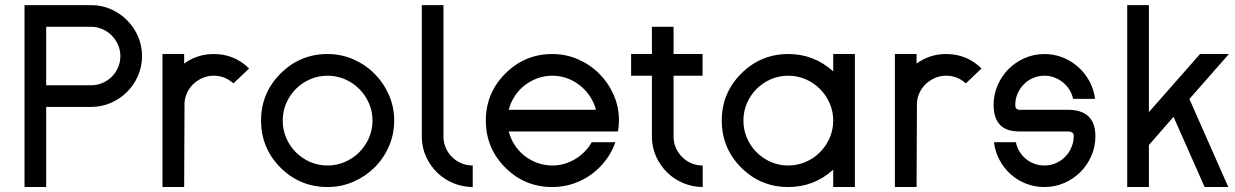

<svg xmlns="http://www.w3.org/2000/svg" viewBox="-20 -735 4869 757"><path d="M339.4 -313.5H162.1V2.4H76.7V-714.8H339.4Q380.4 -714.8 416.7 -699Q453.1 -683.1 480.7 -655.5Q508.3 -627.9 524.2 -591.6Q540 -555.2 540 -514.2Q540 -473.1 524.2 -436.5Q508.3 -399.9 481 -372.6Q453.6 -345.2 417 -329.3Q380.4 -313.5 339.4 -313.5ZM162.1 -629.4V-398.9H339.4Q363.3 -398.9 384.3 -408Q405.3 -417 420.9 -432.6Q436.5 -448.2 445.6 -469.2Q454.6 -490.2 454.6 -514.2Q454.6 -537.6 445.3 -558.6Q436 -579.6 420.4 -595.2Q404.8 -610.8 383.8 -620.1Q362.8 -629.4 339.4 -629.4Z M900.4 -406.2Q867.2 -436.5 822.8 -436.5Q799.8 -436.5 779.5 -428Q759.3 -419.4 743.7 -405Q728 -390.6 718.5 -371.1Q709 -351.6 707.5 -329.6L706.1 2.4H620.6V-522H706.1V-484.4Q757.8 -522 822.8 -522Q903.8 -522 961.4 -465.8Q961.9 -465.3 962.4 -465.3Z M1271.5 2.4Q1162.6 2.4 1085.9 -74.2Q1009.3 -150.9 1009.3 -259.8Q1009.3 -368.2 1085.9 -444.8Q1163.1 -522 1271.5 -522Q1325.2 -522 1372.8 -501.2Q1420.4 -480.5 1456.3 -444.6Q1492.2 -408.7 1513.2 -361.1Q1534.2 -313.5 1534.2 -259.8Q1534.2 -205.6 1513.4 -158Q1492.7 -110.4 1456.8 -74.7Q1420.9 -39.1 1373 -18.3Q1325.2 2.4 1271.5 2.4ZM1271.5 -82.5Q1307.6 -82.5 1339.8 -96.4Q1372.1 -110.4 1396.2 -134.5Q1420.4 -158.7 1434.6 -190.9Q1448.7 -223.1 1448.7 -259.8Q1448.7 -295.9 1434.6 -328.1Q1420.4 -360.4 1396.2 -384.5Q1372.1 -408.7 1339.8 -422.6Q1307.6 -436.5 1271.5 -436.5Q1234.9 -436.5 1202.9 -422.6Q1170.9 -408.7 1146.7 -384.5Q1122.6 -360.4 1108.6 -328.1Q1094.7 -295.9 1094.7 -259.8Q1094.7 -223.1 1108.6 -190.9Q1122.6 -158.7 1146.7 -134.5Q1170.9 -110.4 1202.9 -96.4Q1234.9 -82.5 1271.5 -82.5Z M1843.8 2.4Q1803.2 2 1767.3 -12.9Q1731.4 -27.8 1704.3 -54Q1677.2 -80.1 1660.9 -115Q1644.5 -149.9 1643.1 -189.9V-714.8H1728.5V-189.9Q1730 -167.5 1739.5 -147.9Q1749 -128.4 1764.4 -113.8Q1779.8 -99.1 1800.3 -90.8Q1820.8 -82.5 1843.8 -82.5Z M2157.7 2.4Q2048.8 2.4 1972.2 -74.2Q1895.5 -150.9 1895.5 -259.8Q1895.5 -368.2 1972.2 -444.8Q2049.3 -522 2157.7 -522Q2211.4 -522 2259 -501.2Q2306.6 -480.5 2342.5 -444.6Q2378.4 -408.7 2399.4 -361.1Q2420.4 -313.5 2420.4 -259.8Q2420.4 -249.5 2419.4 -238.8Q2418.5 -228 2416.5 -216.8H1985.8Q1993.2 -188 2009 -163.6Q2024.9 -139.2 2047.6 -121.1Q2070.3 -103 2098.4 -92.8Q2126.5 -82.5 2157.7 -82.5Q2182.6 -82.5 2205.8 -89.4Q2229 -96.2 2249 -108.4Q2269 -120.6 2285.4 -137.5Q2301.8 -154.3 2313 -174.3H2406.2Q2393.1 -136.2 2368.7 -103.8Q2344.2 -71.3 2311.8 -47.6Q2279.3 -23.9 2240 -10.7Q2200.7 2.4 2157.7 2.4ZM1985.8 -302.2H2329.6Q2322.3 -330.6 2305.9 -355.2Q2289.6 -379.9 2266.8 -397.9Q2244.1 -416 2216.3 -426.3Q2188.5 -436.5 2157.7 -436.5Q2127 -436.5 2098.9 -426.3Q2070.8 -416 2048.1 -398.2Q2025.4 -380.4 2009.3 -355.7Q1993.2 -331.1 1985.8 -302.2Z M2750.5 2.4Q2710 2 2674.3 -12.9Q2638.7 -27.8 2611.6 -54Q2584.5 -80.1 2568.1 -115Q2551.8 -149.9 2550.3 -189.9V-436.5H2468.3V-522H2550.3V-629.4H2635.7V-522H2750V-436.5H2635.7V-189.9Q2637.2 -167.5 2646.7 -147.9Q2656.2 -128.4 2671.6 -113.8Q2687 -99.1 2707.3 -90.8Q2727.5 -82.5 2750.5 -82.5Z M3087.9 2.4Q2979 2.4 2902.3 -74.2Q2825.7 -150.9 2825.7 -259.8Q2825.7 -368.2 2902.3 -444.8Q2979.5 -522 3087.9 -522Q3189.5 -522 3265.1 -453.6V-522H3350.6V2.4H3265.1V-65.9Q3189.5 2.4 3087.9 2.4ZM3087.9 -82.5Q3124 -82.5 3156.2 -96.4Q3188.5 -110.4 3212.6 -134.5Q3236.8 -158.7 3251 -190.9Q3265.1 -223.1 3265.1 -259.8Q3265.1 -295.9 3251 -328.1Q3236.8 -360.4 3212.6 -384.5Q3188.5 -408.7 3156.2 -422.6Q3124 -436.5 3087.9 -436.5Q3051.3 -436.5 3019.3 -422.6Q2987.3 -408.7 2963.1 -384.5Q2939 -360.4 2925 -328.1Q2911.1 -295.9 2911.1 -259.8Q2911.1 -223.1 2925 -190.9Q2939 -158.7 2963.1 -134.5Q2987.3 -110.4 3019.3 -96.4Q3051.3 -82.5 3087.9 -82.5Z M3788.1 -406.2Q3754.9 -436.5 3710.4 -436.5Q3687.5 -436.5 3667.2 -428Q3647 -419.4 3631.3 -405Q3615.7 -390.6 3606.2 -371.1Q3596.7 -351.6 3595.2 -329.6L3593.8 2.4H3508.3V-522H3593.8V-484.4Q3645.5 -522 3710.4 -522Q3791.5 -522 3849.1 -465.8Q3849.6 -465.3 3850.1 -465.3Z M3999 -302.2H4189.5Q4244.1 -302.2 4271.5 -276.1Q4298.8 -250 4298.8 -198.2Q4298.8 -157.2 4283 -120.6Q4267.1 -84 4239.7 -56.6Q4212.4 -29.3 4175.8 -13.4Q4139.2 2.4 4098.1 2.4Q4059.1 2.4 4024.7 -11.2Q3990.2 -24.9 3963.9 -48.8Q3937.5 -72.8 3920.4 -105Q3903.3 -137.2 3898.9 -174.3H3985.4Q3989.3 -154.3 3999.5 -137.7Q4009.8 -121.1 4024.7 -108.6Q4039.6 -96.2 4058.3 -89.4Q4077.1 -82.5 4098.1 -82.5Q4122.1 -82.5 4143.1 -91.8Q4164.1 -101.1 4179.7 -116.9Q4195.3 -132.8 4204.3 -154.1Q4213.4 -175.3 4213.4 -199.2Q4213.4 -216.8 4189.9 -216.8H3997.6Q3947.3 -216.8 3922.4 -243.2Q3897.5 -269.5 3897.5 -321.3Q3897.5 -362.3 3913.3 -398.9Q3929.2 -435.5 3956.5 -462.9Q3983.9 -490.2 4020.5 -506.1Q4057.1 -522 4098.1 -522Q4136.2 -522 4170.4 -508.3Q4204.6 -494.6 4231.2 -470.7Q4257.8 -446.8 4275.4 -414.6Q4293 -382.3 4297.4 -345.2H4210.9Q4207 -364.3 4196.5 -381.1Q4186 -397.9 4170.9 -410.2Q4155.8 -422.4 4137.2 -429.4Q4118.7 -436.5 4098.1 -436.5Q4074.2 -436.5 4053.2 -427.5Q4032.2 -418.5 4016.6 -402.6Q4001 -386.7 3991.9 -365.7Q3982.9 -344.7 3982.9 -321.3Q3982.9 -311.5 3987.3 -306.9Q3991.7 -302.2 3999 -302.2Z M4424.3 2.4V-714.8H4509.8V-293L4711.4 -522H4825.2L4669.4 -344.7L4822.8 2.4H4729.5L4606.9 -274.4L4509.8 -163.1V2.4Z"/></svg>

Font: Proletarsk
Style: Regular
Weight: 400
Designer: Peter Wiegel, original typeface by Carl Albert Fahrenwaldt 1901
Foundry: Peter Wiegel
Version: Version 1.000 2010 initial release